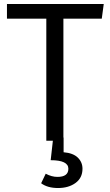

<svg xmlns="http://www.w3.org/2000/svg" viewBox="-20 -708 552 966"><path d="M492 -614H299V-16H300V58Q348 62 371.5 85Q395 108 395 141Q395 187 360 212.5Q325 238 272 238Q219 238 187 214L210 166Q240 182 269 182Q324 182 324 141Q324 98 235 98L246 0H213V-614H15V-688H502Z"/></svg>

Font: FiraGO Book
Style: Regular
Weight: 350
Designer: bBox Type
Foundry: bBox Type GmbH
Version: Version 1.001;PS 001.001;hotconv 1.0.88;makeotf.lib2.5.64775